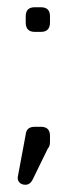

<svg xmlns="http://www.w3.org/2000/svg" viewBox="-20 -418 228 530"><path d="M76 -330Q51 -330 51 -356V-373Q51 -398 76 -398H93Q118 -398 118 -373V-356Q118 -330 93 -330ZM50 92Q40 92 34 86Q28 80 29 71L51 -47Q53 -68 76 -68H93Q118 -68 118 -43V-26Q118 -14 112 -8L70 78Q63 92 50 92Z"/></svg>

Font: Jura Light
Style: Regular
Weight: 300
Designer: Daniel Johnson, Alexei Vanyashin
Foundry: Daniel Johnson
Version: Version 5.103